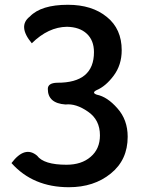

<svg xmlns="http://www.w3.org/2000/svg" viewBox="-20 -770 610 803"><path d="M268 13Q118 13 28 -88Q84 -162 135 -119Q163 -81 258 -81Q321 -81 359 -114Q398 -147 398 -204Q398 -269 348 -303Q298 -338 254 -333Q180 -338 180 -398Q180 -423 219 -424Q373 -423 373 -552Q373 -601 343 -629Q313 -657 260 -658Q182 -657 113 -589Q53 -661 105 -701Q152 -750 264 -750Q365 -750 427 -699Q489 -649 489 -560Q489 -498 455 -453Q422 -409 384 -393Q362 -382 385 -374Q429 -365 471 -317Q514 -269 514 -198Q514 -101 443 -44Q373 13 268 13Z"/></svg>

Font: Swei Half Moon CJK SC
Style: Medium
Weight: 500
Version: Version 2.071